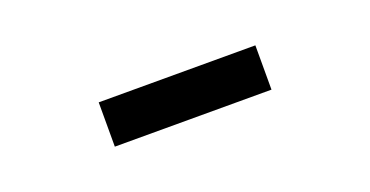

<svg xmlns="http://www.w3.org/2000/svg" viewBox="-22 -836 643 334"><g transform="rotate(-20 300.0 -669.0)"><path d="M155 -710H445V-628H155Z"/></g></svg>

Font: IBM Plaex Mono Medium
Style: Regular
Weight: 500
Designer: Mike Abbink, Paul van der Laan, Pieter van Rosmalen
Foundry: Bold Monday
Version: Version 2.003